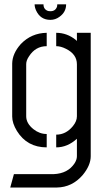

<svg xmlns="http://www.w3.org/2000/svg" viewBox="-20 -669 469 869"><path d="M136.7 -649.4H176.8Q176.8 -626 198.2 -619.1Q204.1 -618.2 208 -618.2Q231.4 -618.2 238.3 -639.6Q239.3 -645.5 239.3 -649.4H279.3Q279.3 -614.3 249 -592.8Q230.5 -579.1 208 -579.1Q163.1 -579.1 143.6 -621.1Q136.7 -635.7 136.7 -649.4ZM26.4 179.7 43 119.1H223.6Q287.1 116.2 317.4 70.3Q328.1 53.7 328.1 38.1V-41Q285.2 -2 234.4 -2V-59.6Q278.3 -59.6 309.6 -97.7Q328.1 -120.1 328.1 -142.6V-377.9Q328.1 -423.8 278.3 -448.2Q254.9 -460 234.4 -460V-520.5Q283.2 -520.5 323.2 -488.3Q326.2 -485.4 328.1 -483.4V-520.5H390.6V38.1Q390.6 79.1 354.5 123Q306.6 178.7 237.3 179.7ZM35.2 -141.6V-381.8Q36.1 -426.8 74.2 -469.7Q122.1 -519.5 191.4 -520.5V-460Q140.6 -460 111.3 -414.1Q98.6 -395.5 98.6 -378.9V-142.6Q98.6 -110.4 131.8 -84Q159.2 -62.5 191.4 -62.5V-2Q102.5 -2 56.6 -76.2Q35.2 -111.3 35.2 -141.6Z"/></svg>

Font: Post No Bills Jaffna Medium
Style: Regular
Weight: 500
Designer: Kosala Senevirathne, Siva Puranthara, Lasantha Premarathna, Tharique Azeez
Foundry: Mooniak
Version: Version 1.220 ; ttfautohint (v1.6)